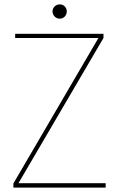

<svg xmlns="http://www.w3.org/2000/svg" viewBox="-20 -854 541 874"><path d="M41 0V-19L428 -681H49V-700H451V-681L64 -20H461V0ZM252 -769Q238 -769 228.5 -779Q219 -789 219 -802Q219 -815 228.5 -824.5Q238 -834 252 -834Q266 -834 275 -824.5Q284 -815 284 -802Q284 -789 275 -779Q266 -769 252 -769Z"/></svg>

Font: DM Sans 12pt Thin
Style: Regular
Weight: 250
Version: Version 4.004;gftools[0.9.30]